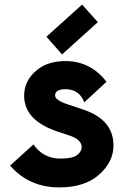

<svg xmlns="http://www.w3.org/2000/svg" viewBox="-20 -816 554 846"><path d="M341.8 -795.9 411.1 -718.3 253.4 -576.2 184.6 -654.3ZM241.2 9.8Q108.4 9.8 24.4 -86.4L127.4 -179.7Q170.4 -117.2 246.6 -117.2Q299.8 -117.2 319.8 -132.8Q339.8 -147.9 339.8 -168Q339.8 -201.2 285.2 -219.2L232.4 -236.8Q86.4 -285.6 86.4 -394.5Q86.4 -462.4 144.5 -508.8Q192.4 -546.9 268.6 -546.9Q378.9 -546.9 449.2 -455.6L351.6 -365.2Q329.1 -422.9 268.6 -422.9Q222.7 -422.9 222.7 -395Q222.7 -374.5 278.8 -356L346.2 -333.5Q480 -289.1 480 -174.8Q480 -102.1 415.5 -45.4Q352.1 9.8 241.2 9.8Z"/></svg>

Font: New Shape
Style: Bold
Weight: 700
Designer: Wojciech Kalinowski "wmk69" (wmk69@o2.pl)
Foundry: Wojciech Kalinowski "wmk69" (wmk69@o2.pl)
Version: Version 2.1.1; 2021-05-14